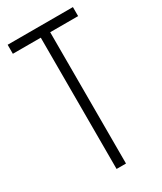

<svg xmlns="http://www.w3.org/2000/svg" viewBox="-183 -780 712 846"><g transform="rotate(-30 173.5 -357.0)"><path d="M338.9 -668H196.8V0H148.9V-668H6.8V-713.9H338.9Z"/></g></svg>

Font: Open Sans Hebrew Condensed Light
Style: Regular
Weight: 300
Width: 3
Foundry: Ascender Corporation, Yanek Iontef
Version: Version 2.001;PS 002.001;hotconv 1.0.70;makeotf.lib2.5.58329